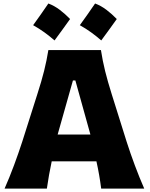

<svg xmlns="http://www.w3.org/2000/svg" viewBox="-20 -1102 875 1122"><path d="M6.8 0Q35.6 -65.4 62.3 -137.2Q88.9 -209 109.9 -273.9L198.2 -551.8Q222.7 -627.4 237.8 -688Q252.9 -748.5 262.7 -809.6H569.8Q579.6 -746.1 594.5 -686Q609.4 -626 632.8 -551.8L720.2 -273.4Q741.7 -206.1 768.1 -135.5Q794.4 -64.9 822.8 0H571.3Q566.4 -39.1 559.3 -79.6Q552.2 -120.1 543.5 -159.2H282.2Q265.1 -79.1 253.9 0ZM508.3 -315.9 420.4 -631.8H406.2L316.9 -315.9ZM535.7 -1081.6Q571.1 -1068.2 602.8 -1044Q634.5 -1019.8 662.4 -990.8Q640.4 -960.2 617.9 -928.8Q595.3 -897.4 571.7 -865.7Q544.3 -889.8 513.1 -912.4Q482 -935 446.5 -954.8Q470.2 -987.1 492.2 -1018.7Q514.2 -1050.4 535.7 -1081.6ZM262.7 -1081.6Q298.2 -1068.2 329.9 -1044Q361.6 -1019.8 389.5 -990.8Q367.5 -960.2 344.9 -928.8Q322.4 -897.4 298.7 -865.7Q271.3 -889.8 240.2 -912.4Q209 -935 173.6 -954.8Q197.2 -987.1 219.2 -1018.7Q241.3 -1050.4 262.7 -1081.6Z"/></svg>

Font: Pinar-DS2-FD ExtraBold
Style: Regular
Weight: 800
Designer: Amin Abedi
Version: Version 3.000